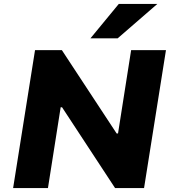

<svg xmlns="http://www.w3.org/2000/svg" viewBox="-20 -961 884 981"><path d="M47 0 159 -705H296L576 -279H583L650 -705H828L716 0H568L297 -413H290L225 0ZM442 -765 587 -941H784L581 -765Z"/></svg>

Font: Nunito Sans 6pt Black
Style: Italic
Weight: 900
Italic angle: -9°
Version: Version 3.101;gftools[0.9.27]